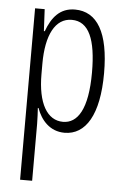

<svg xmlns="http://www.w3.org/2000/svg" viewBox="-55 -581 552 857"><g transform="rotate(5 221.5 -153.0)"><path d="M246 -542C179 -542 143 -497 120 -434H116L111 -532H68V236H122V-19C122 -45 120 -70 119 -90H122C141 -37 181 10 247 10C342 10 400 -84 400 -270C400 -452 346 -542 246 -542ZM236 -495C313 -495 346 -416 346 -269C346 -103 301 -38 236 -38C165 -38 122 -111 122 -242V-289C122 -417 162 -495 236 -495Z"/></g></svg>

Font: Noto Sans Thai Looped ExtraCondensed Light
Style: Regular
Weight: 300
Width: 2
Designer: Sasikarn Vongin, Ben Mitchell
Foundry: The Fontpad Ltd
Version: Version 1.001